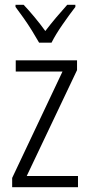

<svg xmlns="http://www.w3.org/2000/svg" viewBox="-20 -785 375 805"><path d="M307 0H31V-39L242 -485H46V-532H303V-491L92 -47H307ZM144 -606Q131 -629 114 -656.5Q97 -684 78.5 -710Q60 -736 45 -756V-765H79Q100 -743 124.5 -713.5Q149 -684 170 -655Q193 -685 214.5 -710.5Q236 -736 262 -765H296V-756Q272 -725 242.5 -682.5Q213 -640 196 -606Z"/></svg>

Font: Noto Sans Telugu Condensed Light
Style: Regular
Weight: 300
Width: 3
Designer: Jelle Bosma - Monotype Design Team
Foundry: Monotype Imaging Inc.
Version: Version 2.005; ttfautohint (v1.8.4.7-5d5b)